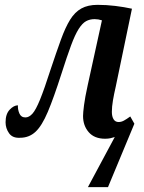

<svg xmlns="http://www.w3.org/2000/svg" viewBox="-20 -563 596 793"><path d="M454 3Q445 6 435.5 8Q426 10 414 10Q370 10 346.5 -17Q323 -44 323 -84Q323 -97 327 -128.5Q331 -160 342 -210L401 -479Q386 -484 371 -484Q351 -484 335.5 -475.5Q320 -467 305 -443.5Q290 -420 273.5 -375.5Q257 -331 234 -259Q202 -159 177.5 -101Q153 -43 126.5 -18.5Q100 6 63 6Q32 8 17.5 -12.5Q3 -33 3 -58Q3 -92 20 -110Q37 -128 54 -128Q53 -111 60 -94.5Q67 -78 85 -78Q100 -78 114 -93.5Q128 -109 145.5 -152Q163 -195 189 -276Q213 -348 231.5 -399Q250 -450 269.5 -481.5Q289 -513 316 -528Q343 -543 383 -543Q420 -543 456.5 -538.5Q493 -534 525 -527L458 -205Q451 -175 446.5 -148.5Q442 -122 442 -101Q442 -82 449 -70.5Q456 -59 470 -59Q481 -59 492 -65Q503 -71 518 -82L535 -52L426 210H343Z"/></svg>

Font: Noto Serif ExtraCondensed SemiBold
Style: Italic
Weight: 600
Width: 2
Italic angle: -12°
Designer: Monotype Design Team
Foundry: Monotype Imaging Inc.
Version: Version 2.013